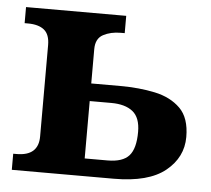

<svg xmlns="http://www.w3.org/2000/svg" viewBox="-44 -583 691 630"><g transform="rotate(5 301.5 -268.0)"><path d="M17 0V-53H28Q100 -53 100 -117V-418Q100 -453 81.5 -468Q63 -483 28 -483H17V-536H347V-479H334Q301 -479 276.5 -466Q252 -453 252 -418V-305H348Q410 -305 462 -294Q514 -283 546 -251.5Q578 -220 578 -157Q578 -90 522.5 -45Q467 0 353 0ZM327 -58Q377 -58 398 -81.5Q419 -105 419 -160Q419 -207 394 -227Q369 -247 323 -247H252V-58Z"/></g></svg>

Font: NotoSerif-Bold
Style: Regular
Weight: 700
Designer: Monotype Design Team
Foundry: Monotype Imaging Inc.
Version: Version 2.007; ttfautohint (v1.8) -l 8 -r 50 -G 200 -x 14 -D